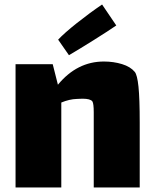

<svg xmlns="http://www.w3.org/2000/svg" viewBox="-20 -797 685 852"><path d="M600 -253V35H396V-251V-299Q396 -337 390 -347Q381 -359 346 -359Q330 -359 321 -358Q288 -357 252 -342V35H49V-512H214L237 -421Q322 -524 441 -524Q484 -524 521.5 -512.5Q559 -501 578 -478Q589 -465 594.5 -412.5Q600 -360 600 -253ZM433 -777 496 -684Q458 -658 395 -618.5Q332 -579 286 -552L238 -621Q265 -650 321 -694.5Q377 -739 433 -777Z"/></svg>

Font: Lalezar
Style: Bold
Weight: 700
Designer: Borna Izadpanah
Foundry: Borna Izadpanah
Version: Version 1.003;January 24, 2021;FontCreator 13.0.0.2683 64-bi